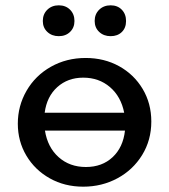

<svg xmlns="http://www.w3.org/2000/svg" viewBox="-20 -695 637 722"><path d="M141 -616Q141 -642 158 -658.5Q175 -675 201 -675Q227 -675 243.5 -658.5Q260 -642 260 -616Q260 -591 243.5 -575Q227 -559 201 -559Q175 -559 158 -575Q141 -591 141 -616ZM336 -616Q336 -642 353 -658.5Q370 -675 396 -675Q422 -675 438 -658.5Q454 -642 454 -616Q454 -590 438 -574.5Q422 -559 396 -559Q370 -559 353 -575Q336 -591 336 -616ZM549 -238Q549 -168 514.5 -112Q480 -56 421.5 -24.5Q363 7 293 7Q223 7 167 -24.5Q111 -56 79 -110Q47 -164 47 -230Q47 -297 80 -354Q113 -411 171.5 -444Q230 -477 302 -477Q372 -477 428 -446Q484 -415 516.5 -360.5Q549 -306 549 -238ZM148 -271H447Q435 -332 393.5 -367.5Q352 -403 293 -403Q235 -403 195.5 -367.5Q156 -332 148 -271ZM450 -204H149Q159 -141 200.5 -104Q242 -67 303 -67Q364 -67 403.5 -104Q443 -141 450 -204Z"/></svg>

Font: Ysabeau SC Semibold
Style: Regular
Weight: 600
Designer: Christian Thalmann (Catharsis Fonts)
Version: Version 0.003